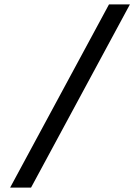

<svg xmlns="http://www.w3.org/2000/svg" viewBox="-20 -766 610 872"><path d="M121 86 570 -746H475L26 86Z"/></svg>

Font: Bluebird
Style: LiNrwObl
Weight: 300
Designer: Jasper
Foundry: Cannot Into Space Fonts
Version: Version 0.98